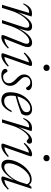

<svg xmlns="http://www.w3.org/2000/svg" viewBox="1036 -1788 762 2874"><g transform="rotate(90 1417.0 -351.0)"><path d="M553 -20.5 545.5 -36Q562.5 -35 584.2 -39.8Q606 -44.5 633.5 -59.2Q661 -74 695.5 -102.5L706.5 -89Q669 -51 638 -29.5Q607 -8 582 1Q557 10 537.5 10Q511 10 505.8 0.2Q500.5 -9.5 510.5 -34.5L622.5 -317Q629 -333.5 632 -346.8Q635 -360 635 -370.5Q635 -389 625.2 -398.5Q615.5 -408 595.5 -408Q567 -408 535.5 -385.8Q504 -363.5 473.5 -325.8Q443 -288 417 -239.2Q391 -190.5 373 -138L328 0H280L384 -315Q388 -326.5 390.5 -336.2Q393 -346 394 -354.5Q395 -363 395 -370Q395 -389.5 385 -398.8Q375 -408 355 -408Q327.5 -408 296.8 -386Q266 -364 236.5 -325.8Q207 -287.5 181.5 -237.5Q156 -187.5 138.5 -131L99 0H51L173 -404Q170.5 -405 166.5 -405.2Q162.5 -405.5 156.5 -405.5Q135 -405.5 115.8 -396Q96.5 -386.5 78.5 -367Q60.5 -347.5 43 -317L30 -322.5Q51.5 -372.5 75 -399.8Q98.5 -427 125 -438Q151.5 -449 180.5 -449Q189 -449 197.5 -448Q206 -447 213.8 -445.5Q221.5 -444 227.5 -442L158 -220H153.5Q187.5 -286 217.2 -330.5Q247 -375 273.5 -401.2Q300 -427.5 324.8 -439Q349.5 -450.5 373 -450.5Q409.5 -450.5 425.2 -434.2Q441 -418 441 -390Q441 -373.5 436.2 -353.5Q431.5 -333.5 423.5 -308.5L396 -227.5H392Q424.5 -290.5 454.2 -333.5Q484 -376.5 511.8 -402Q539.5 -427.5 565.5 -439Q591.5 -450.5 616.5 -450.5Q652 -450.5 668.5 -433.5Q685 -416.5 685 -387.5Q685 -372 680.5 -352.5Q676 -333 666.5 -309Z M781.5 -28.5 918.5 -416.5 932 -404Q914.5 -405 892 -399Q869.5 -393 841.2 -375.5Q813 -358 778 -325L766 -338.5Q805 -382.5 836.8 -407Q868.5 -431.5 893.8 -441Q919 -450.5 937.5 -450.5Q960 -450.5 965.5 -441.5Q971 -432.5 964 -412L826.5 -20.5L814.5 -36Q831.5 -34.5 853.8 -39Q876 -43.5 903.8 -58.2Q931.5 -73 966 -102L977 -88Q940 -50.5 909.2 -29Q878.5 -7.5 853.8 1.2Q829 10 810 10Q785.5 10 779.8 1.2Q774 -7.5 781.5 -28.5ZM947 -665.5Q947 -679 953.2 -689.8Q959.5 -700.5 970.5 -706.5Q981.5 -712.5 996 -712.5Q1017.5 -712.5 1029.8 -700Q1042 -687.5 1042 -668.5Q1042 -654.5 1036.2 -643.8Q1030.5 -633 1019.5 -626.8Q1008.5 -620.5 993.5 -620.5Q972.5 -620.5 959.8 -633.2Q947 -646 947 -665.5Z M1049.5 -82.5Q1055.5 -78 1061.2 -68Q1067 -58 1077.5 -43.5Q1088 -29.5 1100.8 -23Q1113.5 -16.5 1129.5 -16.5Q1158 -16.5 1179.8 -27.2Q1201.5 -38 1213.8 -57Q1226 -76 1226 -101Q1226 -117.5 1220.8 -133.5Q1215.5 -149.5 1201.2 -168.8Q1187 -188 1161 -212.5Q1135 -237 1120.5 -256.8Q1106 -276.5 1100.2 -293.8Q1094.5 -311 1094.5 -328Q1094.5 -365 1112 -392.2Q1129.5 -419.5 1161 -435Q1192.5 -450.5 1234.5 -450.5Q1266.5 -450.5 1287.8 -442.2Q1309 -434 1319.5 -420.8Q1330 -407.5 1330 -392.5Q1330 -383 1326 -375.8Q1322 -368.5 1314 -364.2Q1306 -360 1294 -360Q1289.5 -364 1284 -373.5Q1278.5 -383 1268 -396Q1258 -409.5 1244.5 -416.5Q1231 -423.5 1214.5 -423.5Q1177.5 -423.5 1155.2 -404.5Q1133 -385.5 1133 -349.5Q1133 -336 1138.5 -321.8Q1144 -307.5 1158.2 -290.2Q1172.5 -273 1197.5 -248.5Q1223 -224.5 1237.8 -203.2Q1252.5 -182 1258.8 -162.2Q1265 -142.5 1265 -122.5Q1265 -86 1245.5 -55.8Q1226 -25.5 1190.8 -7.8Q1155.5 10 1109 10Q1075 10 1053.5 1.8Q1032 -6.5 1021.5 -20Q1011 -33.5 1011 -48Q1011 -58 1015.5 -65.8Q1020 -73.5 1028.8 -78Q1037.5 -82.5 1049.5 -82.5Z M1600.5 -423Q1571.5 -423 1543.8 -408Q1516 -393 1492 -366Q1468 -339 1450 -303.5Q1432 -268 1421.8 -226Q1411.5 -184 1411.5 -139.5Q1411.5 -79.5 1434 -55.8Q1456.5 -32 1493.5 -32Q1517.5 -32 1541.2 -41.2Q1565 -50.5 1589.2 -74.8Q1613.5 -99 1638.5 -144H1661Q1631 -82.5 1602.2 -49Q1573.5 -15.5 1543.2 -2.8Q1513 10 1478 10Q1444 10 1417.2 -3.8Q1390.5 -17.5 1375.5 -46.2Q1360.5 -75 1360.5 -120.5Q1360.5 -177.5 1374.8 -227.8Q1389 -278 1414 -318.8Q1439 -359.5 1471.5 -389Q1504 -418.5 1540.8 -434.5Q1577.5 -450.5 1614.5 -450.5Q1647.5 -450.5 1668.2 -439.2Q1689 -428 1698.8 -409.2Q1708.5 -390.5 1708.5 -367.5Q1708.5 -347 1701.5 -326.5Q1694.5 -306 1681.5 -289.5Q1652.5 -278 1620.8 -266.5Q1589 -255 1554.8 -244Q1520.5 -233 1484 -222.5Q1447.5 -212 1409 -201L1410.5 -225.5Q1474 -243.5 1517.2 -258.8Q1560.5 -274 1587.8 -286.5Q1615 -299 1629.8 -310.8Q1644.5 -322.5 1650.8 -334Q1657 -345.5 1659 -358Q1660.5 -376.5 1655.5 -390.8Q1650.5 -405 1637.5 -414Q1624.5 -423 1600.5 -423Z M1888.5 -404Q1886 -405 1882 -405.2Q1878 -405.5 1872 -405.5Q1850.5 -405.5 1831.2 -396Q1812 -386.5 1794 -367Q1776 -347.5 1758.5 -317L1745.5 -322.5Q1767 -372.5 1790.5 -399.8Q1814 -427 1840.5 -438Q1867 -449 1896 -449Q1904.5 -449 1913 -448Q1921.5 -447 1929.5 -445.5Q1937.5 -444 1943 -442L1879.5 -239.5H1877.5Q1911.5 -308.5 1946.5 -355.2Q1981.5 -402 2016.8 -426Q2052 -450 2085.5 -450Q2109.5 -450 2120.2 -439.5Q2131 -429 2131 -412Q2131 -399 2124.8 -389.5Q2118.5 -380 2109.2 -374.5Q2100 -369 2091 -369Q2087.5 -369 2082.2 -372.8Q2077 -376.5 2070 -383.5Q2064 -390 2056.8 -395Q2049.5 -400 2042 -400Q2027 -400 2007.5 -386.5Q1988 -373 1967.2 -349Q1946.5 -325 1926.2 -293.5Q1906 -262 1889 -225.5Q1872 -189 1860.5 -151L1814.5 0H1766.5Z M2133.5 -28.5 2270.5 -416.5 2284 -404Q2266.5 -405 2244 -399Q2221.5 -393 2193.2 -375.5Q2165 -358 2130 -325L2118 -338.5Q2157 -382.5 2188.8 -407Q2220.5 -431.5 2245.8 -441Q2271 -450.5 2289.5 -450.5Q2312 -450.5 2317.5 -441.5Q2323 -432.5 2316 -412L2178.5 -20.5L2166.5 -36Q2183.5 -34.5 2205.8 -39Q2228 -43.5 2255.8 -58.2Q2283.5 -73 2318 -102L2329 -88Q2292 -50.5 2261.2 -29Q2230.5 -7.5 2205.8 1.2Q2181 10 2162 10Q2137.5 10 2131.8 1.2Q2126 -7.5 2133.5 -28.5ZM2299 -665.5Q2299 -679 2305.2 -689.8Q2311.5 -700.5 2322.5 -706.5Q2333.5 -712.5 2348 -712.5Q2369.5 -712.5 2381.8 -700Q2394 -687.5 2394 -668.5Q2394 -654.5 2388.2 -643.8Q2382.5 -633 2371.5 -626.8Q2360.5 -620.5 2345.5 -620.5Q2324.5 -620.5 2311.8 -633.2Q2299 -646 2299 -665.5Z M2625.5 -29.5 2684 -197.5H2690Q2659 -147 2628.5 -108.2Q2598 -69.5 2569.2 -43.2Q2540.5 -17 2513.8 -3.8Q2487 9.5 2463.5 9.5Q2432.5 9.5 2412 -2Q2391.5 -13.5 2381.2 -35.8Q2371 -58 2371 -89.5Q2371 -131.5 2386.5 -179.8Q2402 -228 2429.8 -274.8Q2457.5 -321.5 2494.8 -359.8Q2532 -398 2575.8 -421Q2619.5 -444 2666.5 -444Q2703.5 -444 2724.8 -427.5Q2746 -411 2760.5 -382.5L2743.5 -363Q2734 -389 2716.5 -403.8Q2699 -418.5 2669.5 -418.5Q2630.5 -418.5 2594.2 -396.2Q2558 -374 2527 -337.8Q2496 -301.5 2473 -258.8Q2450 -216 2437 -174.5Q2424 -133 2424 -100Q2424 -66.5 2439 -50Q2454 -33.5 2484 -33.5Q2511 -33.5 2543.5 -54Q2576 -74.5 2608.2 -109.5Q2640.5 -144.5 2667 -189Q2693.5 -233.5 2708 -280.5L2746.5 -405L2778 -440.5H2805L2667.5 -20.5L2656.5 -36Q2673.5 -34 2695.5 -38.5Q2717.5 -43 2745.5 -57.8Q2773.5 -72.5 2808 -102L2819 -88Q2763 -32 2722.2 -11Q2681.5 10 2653 10Q2630 10 2624 0.8Q2618 -8.5 2625.5 -29.5Z"/></g></svg>

Font: Newsreader 16pt 16pt Light
Style: Italic
Weight: 300
Italic angle: -17°
Version: Version 1.003